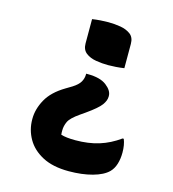

<svg xmlns="http://www.w3.org/2000/svg" viewBox="-109 -636 818 910"><g transform="rotate(15 300.0 -180.5)"><path d="M232 -540Q251 -543 272 -544.5Q293 -546 310 -546Q341 -546 370.5 -541Q400 -536 420 -521Q440 -506 440 -474V-355Q421 -352 400 -350.5Q379 -349 362 -349Q332 -349 302 -354Q272 -359 252 -374.5Q232 -390 232 -421ZM311 185Q233 185 182 158Q131 131 106 87Q81 43 81 -8V-11Q81 -58 107 -105.5Q133 -153 195 -190L225 -208Q252 -225 262 -242.5Q272 -260 272 -280V-283H280Q341 -283 372 -259Q403 -235 403 -209V-205Q403 -186 387 -164Q371 -142 317 -104L294 -88Q252 -59 242 -37.5Q232 -16 232 6Q232 12 232 17Q232 22 233 27Q246 31 263.5 33Q281 35 304 35Q368 35 419.5 19Q471 3 518 -31H524Q535 -4 535 34Q535 65 527 90.5Q519 116 503 132Q478 157 427 171Q376 185 311 185Z"/></g></svg>

Font: Recursive Mn Csl St XBd
Style: Regular
Weight: 800
Monospace: yes
Version: Version 1.079;hotconv 1.0.112;makeotfexe 2.5.65598; ttfautoh